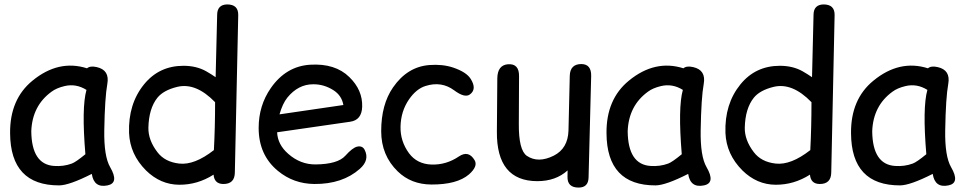

<svg xmlns="http://www.w3.org/2000/svg" viewBox="-20 -806 4332 863"><path d="M246.1 27.3Q26.9 27.8 25.4 -207Q23.9 -359.9 126 -443.4Q243.2 -539.6 371.1 -499Q385.3 -511.2 415 -504.4Q473.6 -491.2 462.4 -428.7Q451.2 -367.7 448.7 -220.7Q446.8 -103.5 475.1 -54.7Q516.6 16.6 463.4 27.3Q402.3 40 392.6 -24.4Q291.5 26.9 246.1 27.3ZM302.7 -70.8Q320.3 -77.1 363.8 -112.8Q346.2 -322.8 368.7 -401.9Q321.3 -431.6 269.5 -418.9Q233.4 -410.2 211.9 -394Q125 -331.1 120.6 -216.3Q122.1 -66.9 223.1 -60.1Q265.6 -57.1 302.7 -70.8Z M1001 -786.1Q1051.8 -786.1 1050.8 -737.8L1035.6 -31.2Q1035.2 22 982.4 21Q943.4 20 939.9 -21Q867.7 24.9 785.6 24.4Q701.2 23.9 636.2 -40Q564 -112.3 560.1 -208.5Q555.7 -338.4 627.4 -426.8Q695.3 -510.3 804.7 -510.3Q863.3 -510.3 907.2 -485.4Q930.2 -472.2 949.2 -459L956.1 -740.7Q957 -785.2 1001 -786.1ZM941.4 -131.3Q946.8 -232.9 946.8 -346.7Q860.4 -436 776.4 -415.5Q714.8 -400.4 687.5 -366.7Q648.9 -318.4 647 -231.9Q646 -176.3 687.5 -122.1Q720.7 -78.1 785.6 -70.8Q854 -63 941.4 -131.3Z M1225.6 -211.4Q1228 -156.2 1275.4 -114.7Q1330.1 -66.4 1398.4 -66.9Q1498 -67.9 1532.2 -106Q1564.9 -142.6 1585.9 -147Q1609.4 -151.9 1619.1 -132.3Q1642.1 -86.9 1597.7 -47.4Q1519.5 22 1392.6 21Q1299.3 20 1229.5 -37.6Q1142.6 -108.9 1142.6 -231Q1142.6 -331.5 1197.3 -410.2Q1265.6 -508.3 1374 -515.1Q1486.8 -522 1550.3 -459.5Q1610.4 -400.9 1607.9 -326.2Q1606 -266.1 1553.7 -258.8ZM1236.3 -292 1523.4 -334Q1516.1 -376.5 1479 -400.4Q1436 -427.7 1387.7 -427.2Q1320.3 -427.2 1271.5 -367.2Q1250 -340.3 1236.3 -292Z M2043 -103Q2085.9 -131.8 2113.3 -85.9Q2129.4 -58.6 2087.9 -22Q2034.2 23.9 1918.9 23.4Q1828.1 22.9 1768.1 -35.2Q1693.4 -107.4 1693.4 -216.3Q1693.4 -336.4 1746.6 -413.1Q1811 -506.3 1910.6 -513.7Q1968.8 -518.1 2016.6 -502.4Q2075.7 -482.4 2095.2 -452.1Q2125 -405.3 2091.8 -381.3Q2068.8 -364.7 2021.5 -399.9Q1964.4 -442.4 1892.1 -419.4Q1851.6 -406.7 1818.8 -359.9Q1781.7 -306.2 1780.3 -236.8Q1778.8 -171.4 1818.4 -117.2Q1854.5 -68.8 1918.9 -66.4Q1985.4 -64 2043 -103Z M2580.6 37.1Q2529.8 37.1 2530.8 -11.2L2531.2 -40Q2478 8.3 2395 8.3Q2211.4 7.8 2213.4 -214.4L2215.3 -454.1Q2216.3 -512.7 2262.2 -517.1Q2314 -521.5 2313 -462.9L2312 -249.5Q2311 -131.3 2348.1 -105.5Q2398.9 -71.3 2469.2 -106.4Q2532.7 -138.7 2535.2 -218.8L2541 -465.3Q2542.5 -518.6 2594.2 -518.1Q2638.2 -517.1 2637.2 -464.4L2625.5 -8.3Q2624.5 37.1 2580.6 37.1Z M2926.8 27.3Q2707.5 27.8 2706.1 -207Q2704.6 -359.9 2806.6 -443.4Q2923.8 -539.6 3051.8 -499Q3065.9 -511.2 3095.7 -504.4Q3154.3 -491.2 3143.1 -428.7Q3131.8 -367.7 3129.4 -220.7Q3127.4 -103.5 3155.8 -54.7Q3197.3 16.6 3144 27.3Q3083 40 3073.2 -24.4Q2972.2 26.9 2926.8 27.3ZM2983.4 -70.8Q3001 -77.1 3044.4 -112.8Q3026.9 -322.8 3049.3 -401.9Q3002 -431.6 2950.2 -418.9Q2914.1 -410.2 2892.6 -394Q2805.7 -331.1 2801.3 -216.3Q2802.7 -66.9 2903.8 -60.1Q2946.3 -57.1 2983.4 -70.8Z M3681.6 -786.1Q3732.4 -786.1 3731.4 -737.8L3716.3 -31.2Q3715.8 22 3663.1 21Q3624 20 3620.6 -21Q3548.3 24.9 3466.3 24.4Q3381.8 23.9 3316.9 -40Q3244.6 -112.3 3240.7 -208.5Q3236.3 -338.4 3308.1 -426.8Q3376 -510.3 3485.4 -510.3Q3543.9 -510.3 3587.9 -485.4Q3610.8 -472.2 3629.9 -459L3636.7 -740.7Q3637.7 -785.2 3681.6 -786.1ZM3622.1 -131.3Q3627.4 -232.9 3627.4 -346.7Q3541 -436 3457 -415.5Q3395.5 -400.4 3368.2 -366.7Q3329.6 -318.4 3327.6 -231.9Q3326.7 -176.3 3368.2 -122.1Q3401.4 -78.1 3466.3 -70.8Q3534.7 -63 3622.1 -131.3Z M4025.9 27.3Q3806.6 27.8 3805.2 -207Q3803.7 -359.9 3905.8 -443.4Q4022.9 -539.6 4150.9 -499Q4165 -511.2 4194.8 -504.4Q4253.4 -491.2 4242.2 -428.7Q4231 -367.7 4228.5 -220.7Q4226.6 -103.5 4254.9 -54.7Q4296.4 16.6 4243.2 27.3Q4182.1 40 4172.4 -24.4Q4071.3 26.9 4025.9 27.3ZM4082.5 -70.8Q4100.1 -77.1 4143.6 -112.8Q4126 -322.8 4148.4 -401.9Q4101.1 -431.6 4049.3 -418.9Q4013.2 -410.2 3991.7 -394Q3904.8 -331.1 3900.4 -216.3Q3901.9 -66.9 4002.9 -60.1Q4045.4 -57.1 4082.5 -70.8Z"/></svg>

Font: Comic Relief
Style: Regular
Weight: 400
Designer: Jeff Davis
Foundry: Loudifier
Version: Version 1.0